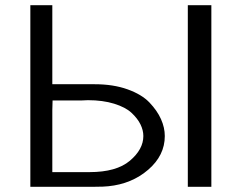

<svg xmlns="http://www.w3.org/2000/svg" viewBox="-20 -714 929 734"><path d="M96 0V-694H180V-392H342Q413 -392 467.5 -372.5Q522 -353 551.5 -322Q581 -291 595.5 -258.5Q610 -226 610 -194Q610 -120 547 -65.5Q484 -11 394 -2Q377 0 344 0ZM180 -56H322Q425 -56 476.5 -99.5Q528 -143 528 -194Q528 -216 517 -238.5Q506 -261 483 -282.5Q460 -304 416.5 -317.5Q373 -331 316 -331Q312 -331 304.5 -330.5Q297 -330 293 -330H181L180 -293ZM698 0V-694H788V0Z"/></svg>

Font: CMU Sans Serif
Style: Medium
Weight: 500
Version: Version 0.7.0